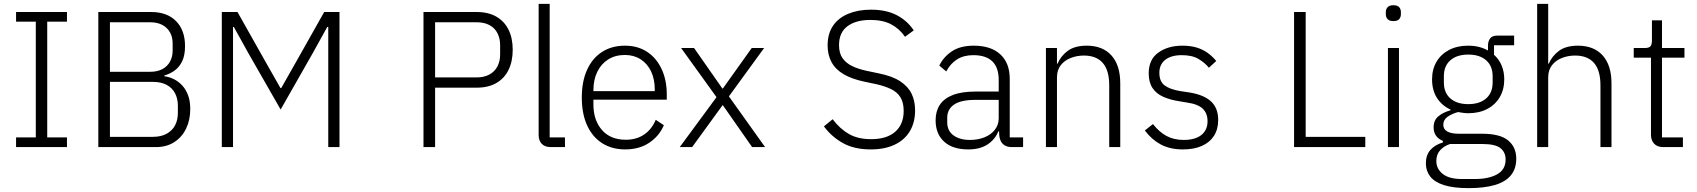

<svg xmlns="http://www.w3.org/2000/svg" viewBox="-20 -760 8767 992"><path d="M326 0H63V-50H165V-648H63V-698H326V-648H224V-50H326Z M488 0V-698H761Q843 -698 889.5 -651Q936 -604 936 -522Q936 -473 920.5 -442Q905 -411 880 -394Q855 -377 829 -370V-366Q854 -363 877.5 -351.5Q901 -340 920.5 -319.5Q940 -299 951.5 -268.5Q963 -238 963 -197Q963 -140 941.5 -95.5Q920 -51 880 -25.5Q840 0 786 0ZM548 -337V-53H770Q812 -53 841 -69Q870 -85 884.5 -112.5Q899 -140 899 -177V-214Q899 -250 884.5 -278Q870 -306 841 -321.5Q812 -337 770 -337ZM548 -645V-389H755Q793 -389 819 -403Q845 -417 858.5 -442Q872 -467 872 -498V-536Q872 -568 858.5 -592.5Q845 -617 819 -631Q793 -645 755 -645Z M1126 0V-698H1207L1349 -446L1429 -305H1433L1513 -446L1655 -698H1734V0H1676V-484V-621H1671L1595 -484L1430 -194L1264 -484L1188 -621H1184V-484V0Z M2228 0H2168V-698H2442Q2503 -698 2544.5 -674Q2586 -650 2607.5 -606.5Q2629 -563 2629 -503Q2629 -443 2607.5 -399Q2586 -355 2544.5 -331Q2503 -307 2442 -307H2228ZM2228 -645V-360H2442Q2482 -360 2509.5 -375.5Q2537 -391 2550.5 -417.5Q2564 -444 2564 -479V-527Q2564 -561 2550.5 -588Q2537 -615 2509.5 -630Q2482 -645 2442 -645Z M2899 0H2826Q2795 0 2779 -17Q2763 -34 2763 -62V-740H2820V-50H2899Z M3210 12Q3142 12 3091.5 -20Q3041 -52 3013.5 -112Q2986 -172 2986 -256Q2986 -340 3013.5 -400Q3041 -460 3091 -492Q3141 -524 3209 -524Q3275 -524 3323 -492.5Q3371 -461 3398 -404Q3425 -347 3425 -272V-245H3046V-220Q3046 -139 3090 -88.5Q3134 -38 3213 -38Q3268 -38 3307.5 -64.5Q3347 -91 3368 -141L3410 -113Q3386 -57 3334.5 -22.5Q3283 12 3210 12ZM3209 -476Q3159 -476 3122.5 -453Q3086 -430 3066 -389Q3046 -348 3046 -294V-289H3363V-297Q3363 -351 3344 -391Q3325 -431 3290 -453.5Q3255 -476 3209 -476Z M3492 0 3682 -258 3499 -512H3566L3712 -303H3715L3864 -512H3928L3746 -262L3933 0H3866L3715 -216H3713L3556 0Z M4479 12Q4394 12 4335.5 -20.5Q4277 -53 4237 -107L4282 -144Q4319 -95 4365.5 -68Q4412 -41 4481 -41Q4562 -41 4605.5 -79.5Q4649 -118 4649 -187Q4649 -230 4632.5 -257Q4616 -284 4584 -299.5Q4552 -315 4508 -325L4446 -338Q4380 -352 4338 -377Q4296 -402 4276 -439.5Q4256 -477 4256 -525Q4256 -586 4284 -627Q4312 -668 4363 -689Q4414 -710 4480 -710Q4558 -710 4612.5 -682Q4667 -654 4701 -603L4656 -570Q4627 -612 4584 -634.5Q4541 -657 4477 -657Q4402 -657 4358.5 -624.5Q4315 -592 4315 -527Q4315 -485 4333 -459.5Q4351 -434 4383 -418.5Q4415 -403 4458 -394L4520 -381Q4590 -367 4631 -340Q4672 -313 4690 -275.5Q4708 -238 4708 -190Q4708 -127 4680.5 -81.5Q4653 -36 4601.5 -12Q4550 12 4479 12Z M5266 0H5208Q5185 0 5170 -9.5Q5155 -19 5148.5 -36Q5142 -53 5142 -76V-103L5165 -81H5138Q5121 -39 5082 -13.5Q5043 12 4983 12Q4902 12 4858 -28Q4814 -68 4814 -139Q4814 -185 4835.5 -218Q4857 -251 4902.5 -269Q4948 -287 5022 -287H5140V-347Q5140 -411 5107 -443Q5074 -475 5009 -475Q4959 -475 4924.5 -453Q4890 -431 4869 -391L4833 -421Q4854 -465 4897.5 -494.5Q4941 -524 5011 -524Q5100 -524 5148.5 -479Q5197 -434 5197 -353V-50H5266ZM5140 -244H5020Q4944 -244 4909 -219.5Q4874 -195 4874 -152V-128Q4874 -84 4906.5 -60.5Q4939 -37 4991 -37Q5033 -37 5066.5 -50.5Q5100 -64 5120 -89.5Q5140 -115 5140 -149Z M5441 0H5384V-512H5441V-431H5444Q5461 -471 5497 -497.5Q5533 -524 5595 -524Q5677 -524 5722.5 -473.5Q5768 -423 5768 -329V0H5711V-319Q5711 -397 5677.5 -435Q5644 -473 5580 -473Q5544 -473 5512 -460.5Q5480 -448 5460.5 -423Q5441 -398 5441 -360Z M6092 12Q6025 12 5977.5 -13.5Q5930 -39 5895 -86L5937 -119Q5969 -78 6007 -57.5Q6045 -37 6096 -37Q6155 -37 6187 -62.5Q6219 -88 6219 -134Q6219 -174 6194.5 -198Q6170 -222 6114 -230L6072 -237Q6026 -244 5990 -260Q5954 -276 5934.5 -305.5Q5915 -335 5915 -381Q5915 -453 5965 -488.5Q6015 -524 6089 -524Q6132 -524 6164 -514Q6196 -504 6220.5 -486Q6245 -468 6264 -445L6226 -410Q6206 -435 6173 -455Q6140 -475 6086 -475Q6031 -475 6000.5 -451Q5970 -427 5970 -384Q5970 -339 5997.5 -318.5Q6025 -298 6080 -289L6121 -283Q6199 -271 6236.5 -236.5Q6274 -202 6274 -140Q6274 -92 6252 -58Q6230 -24 6189.5 -6Q6149 12 6092 12Z M7034 0H6666V-698H6726V-53H7034Z M7179 -651Q7159 -651 7149.5 -661Q7140 -671 7140 -687V-697Q7140 -713 7149.5 -723Q7159 -733 7179 -733Q7200 -733 7209 -723Q7218 -713 7218 -697V-687Q7218 -671 7209 -661Q7200 -651 7179 -651ZM7151 0V-512H7208V0Z M7814 60Q7814 112 7786 146Q7758 180 7703 196Q7648 212 7568 212Q7490 212 7441 196.5Q7392 181 7369.5 152Q7347 123 7347 84Q7347 41 7370.5 14.5Q7394 -12 7435 -24V-32Q7411 -42 7399 -59.5Q7387 -77 7387 -102Q7387 -139 7412 -159.5Q7437 -180 7474 -190V-194Q7429 -215 7404 -254.5Q7379 -294 7379 -350Q7379 -402 7402 -441Q7425 -480 7467 -502Q7509 -524 7565 -524Q7596 -524 7621.5 -517.5Q7647 -511 7668 -499V-524Q7668 -547 7679 -561.5Q7690 -576 7715 -576H7803V-526H7699V-477Q7725 -454 7738.5 -421.5Q7752 -389 7752 -350Q7752 -298 7729 -258.5Q7706 -219 7664 -197Q7622 -175 7566 -175Q7552 -175 7539 -177Q7526 -179 7513 -181Q7481 -172 7459 -156.5Q7437 -141 7437 -115Q7437 -93 7457 -81Q7477 -69 7519 -69H7638Q7730 -69 7772 -34.5Q7814 0 7814 60ZM7759 64Q7759 27 7732.5 5.5Q7706 -16 7638 -16H7472Q7439 -5 7420 17Q7401 39 7401 72Q7401 112 7434 138.5Q7467 165 7534 165H7598Q7672 165 7715.5 140.5Q7759 116 7759 64ZM7566 -222Q7625 -222 7658.5 -251.5Q7692 -281 7692 -334V-366Q7692 -419 7658.5 -448.5Q7625 -478 7566 -478Q7507 -478 7473.5 -448.5Q7440 -419 7440 -366V-334Q7440 -281 7473.5 -251.5Q7507 -222 7566 -222Z M7922 0V-740H7979V-431H7982Q7999 -471 8035 -497.5Q8071 -524 8133 -524Q8215 -524 8260.5 -473.5Q8306 -423 8306 -329V0H8249V-319Q8249 -397 8215.5 -435Q8182 -473 8118 -473Q8082 -473 8050 -460.5Q8018 -448 7998.5 -423Q7979 -398 7979 -360V0Z M8675 0H8573Q8543 0 8526.5 -17.5Q8510 -35 8510 -63V-462H8421V-512H8479Q8500 -512 8507.5 -521Q8515 -530 8515 -551V-655H8567V-512H8683V-462H8567V-50H8675Z"/></svg>

Font: IBM Plex Sans Light
Style: Regular
Weight: 300
Designer: Mike Abbink, Paul van der Laan, Pieter van Rosmalen
Foundry: Bold Monday
Version: Version 3.201